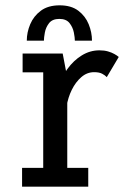

<svg xmlns="http://www.w3.org/2000/svg" viewBox="-20 -701 490 721"><path d="M183.9 -287.9Q183.9 -329.9 196.8 -369.8Q209.7 -409.8 233 -441.9Q256.4 -474.1 287.2 -493Q318 -512 353.3 -512Q371.3 -512 385.3 -508Q399.3 -504 409.5 -498.2Q419.7 -492.5 425.9 -487.1L380.9 -411.3Q374.8 -418.2 363.6 -424.1Q352.5 -430 333.5 -430Q306.9 -430 285.5 -411.5Q264 -392.9 249.6 -363.7Q235.3 -334.5 230.4 -302.6ZM232.6 -70.6H311.4V0H62.9V-70.6H142.3V-429.4H64.9V-500H215.4L232.6 -409.6ZM80.6 -548.4Q80.6 -579.4 93.5 -610.1Q106.4 -640.7 133.6 -660.9Q160.8 -681 204 -681Q247.2 -681 273.9 -660.9Q300.6 -640.7 313 -610.1Q325.4 -579.4 325.4 -548.4H261.1Q261.1 -559.6 257.3 -579.1Q253.4 -598.6 241.1 -614.3Q228.7 -630 203 -630Q176.8 -630 164.4 -614.3Q152.1 -598.6 148.5 -579.1Q144.9 -559.6 144.9 -548.4Z"/></svg>

Font: League Mono Thin Condensed
Style: Regular
Weight: 100
Width: 1
Designer: Tyler Finck
Foundry: The League of Moveable Type / Tyler Finck
Version: Version 2.300;RELEASE